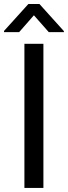

<svg xmlns="http://www.w3.org/2000/svg" viewBox="-31 -927 335 947"><path d="M183.1 0H89.4V-710.9H183.1ZM284.2 -773.4V-768.6H209.5L136.2 -851.6L63.5 -768.6H-11.2V-774.4L108.9 -907.2H163.6Z"/></svg>

Font: Noboto
Style: Regular
Weight: 400
Designer: Google
Version: Version 2.001101; 2014